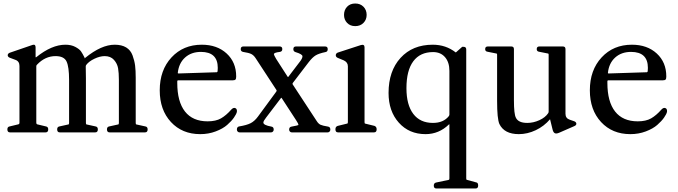

<svg xmlns="http://www.w3.org/2000/svg" viewBox="-20 -755 3865 1095"><path d="M809 -34Q822 -32 822 -17Q822 0 807 0H605Q590 0 590 -17Q590 -32 603 -34L653 -45Q658 -45 658 -53V-299Q658 -339 653.5 -365.5Q649 -392 630 -413.5Q611 -435 577 -435Q550 -435 518.5 -420Q487 -405 472 -385Q469 -381 469 -376L470 -308V-53Q470 -45 475 -45L525 -34Q538 -32 538 -17Q538 0 523 0H321Q306 0 306 -17Q306 -32 319 -34L369 -45Q374 -45 374 -53V-299Q374 -374 359.5 -404.5Q345 -435 297 -435Q237 -435 191 -386Q187 -383 187 -377V-55Q187 -48 192 -46L242 -34Q255 -32 255 -17Q255 0 240 0H37Q22 0 22 -17Q22 -32 35 -34L85 -46Q91 -48 91 -55V-379Q91 -406 67 -414L35 -426Q24 -431 24 -440Q24 -449 35 -454L166 -499Q183 -504 183 -485V-430Q183 -426 187 -429Q275 -500 353 -500Q386 -500 409.5 -487.5Q433 -475 442 -462Q451 -449 462 -427L463 -422L466 -425Q558 -500 634 -500Q674 -500 699.5 -484.5Q725 -469 736 -439Q747 -409 750.5 -381Q754 -353 754 -312V-53Q754 -45 759 -45Z M1122 10Q1019 10 955 -59Q891 -128 891 -240Q891 -355 958 -427.5Q1025 -500 1131 -500Q1218 -500 1272.5 -450Q1327 -400 1327 -319Q1327 -306 1323 -301.5Q1319 -297 1308 -297H996Q991 -297 991 -292V-282Q991 -175 1035 -119Q1079 -63 1164 -63Q1211 -63 1240.5 -80Q1270 -97 1299 -130Q1311 -143 1322 -138.5Q1333 -134 1331 -117Q1328 -104 1314 -84Q1300 -64 1275.5 -42.5Q1251 -21 1210 -5.5Q1169 10 1122 10ZM998 -336 1216 -343Q1220 -343 1221 -349Q1222 -355 1222 -368Q1222 -459 1126 -459Q1071 -459 1035.5 -427Q1000 -395 994 -340Q993 -336 998 -336Z M1851 -33Q1864 -31 1864 -16Q1864 -9 1859.5 -4.5Q1855 0 1849 0H1644Q1638 0 1633.5 -4.5Q1629 -9 1629 -16Q1629 -31 1643 -33Q1681 -40 1682 -42Q1682 -50 1669 -69L1587 -195Q1584 -200 1581 -194L1498 -85Q1482 -65 1482 -56Q1482 -41 1528 -33Q1541 -31 1541 -16Q1541 -9 1536.5 -4.5Q1532 0 1526 0H1346Q1340 0 1335.5 -4.5Q1331 -9 1331 -16Q1331 -32 1344 -34Q1387 -41 1409.5 -52.5Q1432 -64 1451 -90L1556 -233Q1559 -238 1557 -241L1438 -423Q1427 -440 1413 -447Q1399 -454 1366 -459Q1353 -462 1353 -474V-475Q1353 -490 1368 -490H1575Q1590 -490 1590 -475Q1590 -461 1576 -459Q1542 -455 1542 -446Q1542 -441 1555 -419L1620 -318Q1623 -313 1626 -319L1690 -403Q1705 -422 1705 -434Q1705 -446 1665 -458Q1653 -462 1653 -474V-475Q1653 -490 1668 -490H1834Q1849 -490 1849 -475V-474Q1849 -460 1836 -458Q1798 -450 1780 -439Q1762 -428 1741 -401L1650 -282Q1647 -278 1649 -274L1786 -65Q1796 -49 1808 -43.5Q1820 -38 1851 -33Z M1942 -670Q1942 -698 1959.5 -716.5Q1977 -735 2006 -735Q2035 -735 2053 -716.5Q2071 -698 2071 -670Q2071 -643 2053 -624.5Q2035 -606 2006 -606Q1977 -606 1959.5 -624.5Q1942 -643 1942 -670ZM1908 0Q1893 0 1893 -17V-18Q1893 -33 1906 -37L1959 -50Q1964 -50 1964 -58V-377Q1964 -400 1940 -411L1906 -425Q1895 -430 1895 -440Q1895 -450 1906 -455L2038 -498Q2059 -504 2059 -485V-58Q2059 -50 2063 -50L2116 -37Q2128 -32 2128 -18V-17Q2128 0 2113 0Z M2469 320Q2454 320 2454 304V303Q2454 289 2467 286L2538 271Q2543 271 2543 263V-44Q2543 -49 2540 -45Q2483 10 2407 10Q2313 10 2254.5 -55.5Q2196 -121 2196 -225Q2196 -350 2264.5 -425Q2333 -500 2448 -500Q2523 -500 2579 -456H2580L2616 -488H2624Q2639 -488 2639 -473V263Q2639 271 2644 271L2695 285Q2707 286 2707 303Q2707 320 2692 320ZM2449 -54Q2509 -54 2540 -93Q2543 -98 2543 -102V-351Q2543 -400 2518 -429Q2493 -458 2450 -458Q2376 -458 2337 -405.5Q2298 -353 2298 -252Q2298 -157 2337 -105.5Q2376 -54 2449 -54Z M3256 -63Q3267 -58 3267 -49Q3267 -41 3256 -36L3169 2Q3153 9 3144 4.5Q3135 0 3131 -18L3117 -75Q3083 -35 3035.5 -12.5Q2988 10 2939 10Q2856 10 2828 -48Q2815 -78 2815 -179V-444Q2815 -450 2810 -450L2760 -460Q2747 -462 2747 -475Q2747 -490 2762 -490H2896Q2911 -490 2911 -475V-183Q2911 -105 2922 -84Q2936 -54 2987 -54Q3022 -54 3056 -69.5Q3090 -85 3106 -109Q3109 -113 3109 -119V-444Q3109 -450 3104 -450L3054 -460Q3041 -462 3041 -475Q3041 -490 3056 -490H3190Q3205 -490 3205 -475V-106Q3205 -80 3230 -72Z M3575 10Q3472 10 3408 -59Q3344 -128 3344 -240Q3344 -355 3411 -427.5Q3478 -500 3584 -500Q3671 -500 3725.5 -450Q3780 -400 3780 -319Q3780 -306 3776 -301.5Q3772 -297 3761 -297H3449Q3444 -297 3444 -292V-282Q3444 -175 3488 -119Q3532 -63 3617 -63Q3664 -63 3693.5 -80Q3723 -97 3752 -130Q3764 -143 3775 -138.5Q3786 -134 3784 -117Q3781 -104 3767 -84Q3753 -64 3728.5 -42.5Q3704 -21 3663 -5.5Q3622 10 3575 10ZM3451 -336 3669 -343Q3673 -343 3674 -349Q3675 -355 3675 -368Q3675 -459 3579 -459Q3524 -459 3488.5 -427Q3453 -395 3447 -340Q3446 -336 3451 -336Z"/></svg>

Font: Caslon OS
Style: Regular
Weight: 400
Designer: Alfredo Marco Pradil
Foundry: Hanken Design Co.
Version: Version 1.000;PS 001.000;hotconv 1.0.88;makeotf.lib2.5.64775